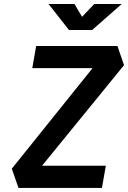

<svg xmlns="http://www.w3.org/2000/svg" viewBox="-20 -918 626 938"><path d="M70.3 0 37.6 -93.8 432.1 -585H137.7L156.7 -693.4H553.7L585.9 -599.6L185.5 -108.4H497.1L478 0ZM316.9 -771.5 217.3 -898.4H343.8L380.9 -835.9L440.4 -898.4H574.7L430.2 -771.5Z"/></svg>

Font: CaskaydiaCove NFP SemiBold
Style: Italic
Weight: 600
Italic angle: -10°
Designer: Aaron Bell
Foundry: Saja Typeworks
Version: Version 2111.001; VTT 6.35;Nerd Fonts 3.1.1